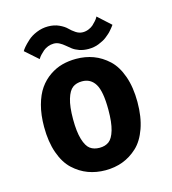

<svg xmlns="http://www.w3.org/2000/svg" viewBox="-105 -773 780 871"><g transform="rotate(-15 285.0 -338.0)"><path d="M352 -540.5Q328.5 -540.5 309.2 -547.2Q290 -554 277.8 -563.5Q265.5 -573 254.8 -582.2Q244 -591.5 231.5 -598.2Q219 -605 205 -605Q190.5 -605 177.2 -599.8Q164 -594.5 155 -586.8Q146 -579 139 -571.5Q132 -564 129 -559L125.5 -553.5L65 -607Q68 -613 77 -623.8Q86 -634.5 102.8 -650Q119.5 -665.5 145.5 -676.2Q171.5 -687 199.5 -687Q228.5 -687 251.2 -676.5Q274 -666 286 -653.8Q298 -641.5 313.8 -631Q329.5 -620.5 346.5 -620.5Q361 -620.5 374.2 -626Q387.5 -631.5 396 -639.2Q404.5 -647 411.2 -654.8Q418 -662.5 421 -668L424 -673.5L484.5 -618.5L481 -613.5Q477.5 -608.5 474.2 -604.8Q471 -601 465.2 -594.2Q459.5 -587.5 453.2 -582.2Q447 -577 438.8 -570.2Q430.5 -563.5 421 -558.8Q411.5 -554 400.8 -549.5Q390 -545 377.5 -542.8Q365 -540.5 352 -540.5ZM65 -251Q65 -307.5 77.2 -352.5Q89.5 -397.5 110.2 -427Q131 -456.5 159.5 -476Q188 -495.5 219 -503.8Q250 -512 284.5 -512Q328 -512 365.5 -498Q403 -484 434.8 -454.5Q466.5 -425 485 -372.8Q503.5 -320.5 503.5 -251Q503.5 -181 485 -128.5Q466.5 -76 434.8 -46.5Q403 -17 365.5 -3Q328 11 284.5 11Q241 11 203.2 -3Q165.5 -17 133.8 -46.5Q102 -76 83.5 -128.5Q65 -181 65 -251ZM284.5 -94.5Q311 -94.5 328.5 -107.5Q346 -120.5 356.5 -156Q367 -191.5 367 -251Q367 -337.5 346 -372Q325 -406.5 284.5 -406.5Q257.5 -406.5 240 -393.5Q222.5 -380.5 211.8 -345.2Q201 -310 201 -251Q201 -191.5 211.8 -156Q222.5 -120.5 240 -107.5Q257.5 -94.5 284.5 -94.5Z"/></g></svg>

Font: League Mono Narrow SemiBold
Style: Regular
Weight: 600
Width: 3
Designer: Tyler Finck
Foundry: The League of Moveable Type / Tyler Finck
Version: Version 2.210